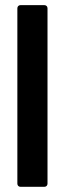

<svg xmlns="http://www.w3.org/2000/svg" viewBox="-20 -720 250 740"><path d="M59.1 0Q53.7 0 50.3 -3.4Q46.9 -6.8 46.9 -12.2V-688Q46.9 -693.4 50.3 -696.8Q53.7 -700.2 59.1 -700.2H150.9Q156.2 -700.2 159.7 -696.8Q163.1 -693.4 163.1 -688V-12.2Q163.1 -6.8 159.7 -3.4Q156.2 0 150.9 0Z"/></svg>

Font: Barlow Condensed SemiBold
Style: Regular
Weight: 600
Width: 3
Designer: Jeremy Tribby
Foundry: Tribby Type
Version: Version 1.422;hotconv 1.0.109;makeotfexe 2.5.65596